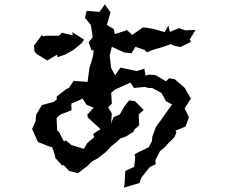

<svg xmlns="http://www.w3.org/2000/svg" viewBox="-20 -808 1040 886"><path d="M558 -19 555 41 552 58 625 36 629 20 633 11 671 -37 698 -50 697 -69 718 -110 741 -129 754 -144 785 -175 794 -196 790 -205 836 -224 852 -267 832 -308 867 -363 860 -354 832 -403 787 -442 761 -447 746 -433 698 -461 668 -464 652 -459 646 -491 611 -480 536 -496 511 -461 493 -494 486 -551 496 -592 553 -566 587 -562 605 -592 646 -578 658 -567 695 -581 731 -591 767 -604 784 -597 813 -591 861 -615 856 -626 882 -670 836 -668 806 -678 764 -661 757 -690 740 -660 690 -674 657 -680 639 -681 590 -647 563 -672 561 -667 510 -651 505 -674 473 -693 490 -751 464 -788 439 -753 380 -758 372 -726 399 -693 408 -637 389 -613 403 -574 412 -579 410 -553 400 -517 393 -496 384 -430 320 -435 298 -402 286 -397 242 -363V-349L228 -338L173 -323L147 -279L144 -248L128 -213L155 -153L200 -135L221 -128L231 -100L236 -78L267 -44L274 -46L299 -19L340 -9L387 -45L399 -58L410 -66L432 -78L469 -107L493 -133L517 -152L535 -169L561 -178L596 -200L600 -210L622 -230L620 -280L643 -301L603 -341L576 -345L553 -316L533 -280L504 -267L494 -243L492 -234L496 -284L479 -313L496 -329L493 -380L509 -394L582 -427L598 -402L648 -407L665 -402H682L725 -379L746 -341L774 -326L743 -283L720 -250L702 -226L699 -221L683 -177L681 -156L666 -128L623 -108L601 -96L604 -81L599 -38ZM137 -598 139 -571 149 -559 198 -529 244 -556 245 -544 280 -556 318 -577 356 -608 368 -625 313 -660 316 -645 266 -657 252 -643H193L176 -640L175 -649ZM241 -262 248 -271 260 -280 310 -299 309 -330 338 -342 361 -353 379 -325 412 -311 383 -279 385 -266 444 -212 410 -190 415 -175 383 -148 367 -121 309 -139 284 -160 275 -155 252 -200 244 -205Z"/></svg>

Font: チョークS
Style: Regular
Weight: 400
Designer: [Stick] Fontworks Inc.
Foundry: [Stick] Fontworks Inc.
Version: Version 1.200;FEAKit 1.0